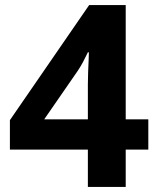

<svg xmlns="http://www.w3.org/2000/svg" viewBox="-20 -736 621 756"><path d="M564 -147H475V0H326V-147H19V-263L331 -716H475V-266H564ZM326 -404Q326 -427 327 -452.5Q328 -478 329 -499.5Q330 -521 330 -530H326Q316 -509 307 -492Q298 -475 286 -457L154 -266H326Z"/></svg>

Font: Noto Sans Cherokee
Style: Regular
Weight: 400
Designer: Monotype Design Team
Foundry: Monotype Imaging Inc.
Version: Version 2.001